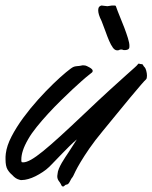

<svg xmlns="http://www.w3.org/2000/svg" viewBox="-83 -642 551 694"><path d="M228 -362.8Q225.6 -360.8 212.2 -349.1Q198.7 -337.4 179.4 -319.3Q160.2 -301.3 137 -278.6Q113.8 -255.9 91.3 -231.4Q68.8 -207 49.6 -183.1Q30.3 -159.2 19 -139.2Q5.4 -115.7 -0.2 -97.9Q-5.9 -80.1 -5.9 -65.9Q-5.9 -63 -5.9 -60.8Q-5.9 -58.6 -4.9 -56.2Q-2.9 -55.2 1 -55.2Q12.2 -55.2 29.5 -64.9Q46.9 -74.7 72.8 -95.7Q98.6 -116.7 134.3 -149.2Q169.9 -181.6 217.8 -227.1Q277.3 -283.7 314.9 -317.9Q352.5 -352.1 373.8 -371.1Q395 -390.1 403.6 -397.7Q412.1 -405.3 414.1 -408.2Q416.5 -412.1 418.9 -412.1Q420.4 -412.1 422.6 -411.1Q424.8 -410.2 428.2 -410.2Q431.2 -410.2 432.4 -409.2Q433.6 -408.2 434.3 -406.5Q435.1 -404.8 436.3 -402.8Q437.5 -400.9 439.9 -398.9Q442.9 -396 445.6 -386.5Q448.2 -377 448.2 -368.2Q448.2 -358.4 444.8 -355Q441.4 -352.5 426.3 -335Q411.1 -317.4 388.9 -290.8Q366.7 -264.2 340.3 -231.7Q314 -199.2 288.1 -168Q259.3 -133.3 240 -105.2Q220.7 -77.1 208.5 -56.6Q196.3 -36.1 190.2 -23.7Q184.1 -11.2 182.1 -6.8Q180.2 -2.9 179.2 -1.7Q178.2 -0.5 177.2 0.7Q176.3 2 174.6 4.4Q172.9 6.8 169.9 13.2Q167 19 164.6 21.5Q162.1 23.9 159.9 24.7Q157.7 25.4 155.8 25.6Q153.8 25.9 151.9 27.8Q150.4 29.3 148.4 30.8Q146.5 32.2 145 32.2Q140.1 32.2 137.2 23.9Q135.7 20.5 133.5 17.6Q131.3 14.6 129.2 11.7Q127 8.8 125.5 4.6Q124 0.5 124 -5.9Q124 -7.3 124.5 -9Q125 -10.7 125 -13.2Q125.5 -22 129.9 -32.5Q134.3 -43 140.4 -53.5Q146.5 -64 153.1 -74Q159.7 -84 165 -91.8L194.8 -138.2Q181.6 -127 167.7 -113.3Q153.8 -99.6 140.6 -85.9Q127.4 -72.3 115.7 -60.1Q104 -47.9 95.2 -39.1Q84.5 -28.8 71.5 -20.3Q58.6 -11.7 45.4 -5.1Q32.2 1.5 19.3 5.1Q6.3 8.8 -3.9 8.8Q-6.3 8.8 -8.3 8.8Q-10.3 8.8 -12.2 7.8Q-19 6.3 -25.9 2Q-32.7 -2.4 -39.1 -9.8Q-48.8 -17.6 -55.9 -29.5Q-63 -41.5 -63 -65.9Q-63 -70.3 -63 -75.7Q-63 -81.1 -62 -86.9Q-58.6 -115.2 -41.3 -148.7Q-23.9 -182.1 1 -216.1Q25.9 -250 54.7 -282Q83.5 -314 109.6 -339.1Q135.7 -364.3 155.5 -380.6Q175.3 -397 182.1 -399.9Q187 -401.9 190.4 -402.3Q193.8 -402.8 196.8 -403.1Q199.7 -403.3 202.9 -403.6Q206.1 -403.8 210 -404.8Q212.4 -405.8 214.6 -405.8Q216.8 -405.8 219.2 -405.8Q226.1 -405.8 231.2 -403.1Q236.3 -400.4 241.2 -397.9Q252 -391.6 252 -386.2Q252 -381.3 248 -378.9ZM284.2 -565.9Q277.3 -579.6 274.7 -588.6Q272 -597.7 272 -604Q272 -615.2 276.9 -618.7Q281.7 -622.1 284.2 -622.1Q285.2 -622.1 288.1 -621.6Q291 -621.1 294.4 -620.8Q297.9 -620.6 300.8 -620.1Q303.7 -619.6 305.2 -619.6Q306.6 -619.6 313.5 -620.8Q320.3 -622.1 321.8 -622.1H329.1Q331.5 -622.1 333.3 -621.8Q335 -621.6 335.9 -619.6Q341.8 -602.5 350.3 -582Q358.9 -561.5 366.5 -541.5Q374 -521.5 379.4 -504.2Q384.8 -486.8 384.8 -476.1Q384.8 -469.7 383.8 -467.8Q382.3 -463.9 377.4 -462.4Q372.6 -460.9 368.2 -460.9Q362.8 -460.9 360.8 -461.9Q359.4 -462.9 357.4 -462.9Q355.5 -462.9 354 -462.9Q349.6 -462.9 347.9 -461.4Q346.2 -460 340.8 -460Q332 -460 325 -469.7Q317.9 -479.5 311.3 -494.9Q304.7 -510.3 298.1 -529.1Q291.5 -547.9 284.2 -565.9Z"/></svg>

Font: Oregano
Style: Italic
Weight: 400
Italic angle: -12°
Designer: Astigmatic (AOETI)
Foundry: Astigmatic (AOETI)
Version: Version 1.000